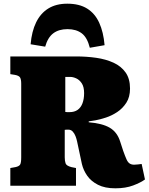

<svg xmlns="http://www.w3.org/2000/svg" viewBox="-20 -1007 806 1041"><path d="M605 14Q549 14 511.5 -5Q474 -24 453 -54Q432 -84 424 -118L398 -240Q395 -254 389.5 -268.5Q384 -283 374.5 -293.5Q365 -304 351 -304Q347 -304 341.5 -304Q336 -304 331 -303V-154Q331 -135 335.5 -121.5Q340 -108 367 -101L392 -96V0H36V-96L64 -101Q83 -105 89 -114.5Q95 -124 95 -154V-553Q95 -576 89 -586.5Q83 -597 61 -601L36 -605V-701H393Q450 -701 502 -693.5Q554 -686 595.5 -667Q637 -648 661 -614Q685 -580 685 -527Q685 -481 665 -450Q645 -419 615.5 -399.5Q586 -380 554 -369.5Q522 -359 496.5 -354.5Q471 -350 461 -349V-344Q535 -338 575 -314.5Q615 -291 631 -241L648 -189Q658 -161 665.5 -144Q673 -127 683 -120.5Q693 -114 707 -114Q718 -114 728 -115.5Q738 -117 748 -118L766 -34Q743 -17 702 -1.5Q661 14 605 14ZM357 -399Q383 -399 400.5 -411Q418 -423 427 -446.5Q436 -470 436 -502Q436 -536 423.5 -555Q411 -574 393.5 -582Q376 -590 361 -590H334V-400Q339 -399 345 -399Q351 -399 357 -399ZM345 -987Q410 -987 452.5 -960.5Q495 -934 518 -883.5Q541 -833 547 -762L467 -748Q453 -804 423 -826.5Q393 -849 346 -849Q299 -849 269 -826.5Q239 -804 225 -754L146 -767Q152 -837 176 -886Q200 -935 242 -961Q284 -987 345 -987Z"/></svg>

Font: Literata Black
Style: Regular
Weight: 900
Designer: Latin by Veronika Burian and Jose Scaglione. Greek by Irene Vlachou. Cyrillic by Vera Evstafieva.
Foundry: TypeTogether
Version: Version 3.103;gftools[0.9.29]